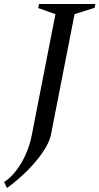

<svg xmlns="http://www.w3.org/2000/svg" viewBox="-71 -720 494 954"><path d="M-36 214 -51 184Q-49 183 -47 182Q-45 181 -44 180Q-15 160 11.5 125Q38 90 58 44.5Q78 -1 87 -49L208 -668L220 -644L119 -680L123 -700H403L399 -681L281 -644L303 -668L182 -50Q175 -15 146 29.5Q117 74 72 120.5Q27 167 -28 208Q-29 209 -31.5 210.5Q-34 212 -36 214Z"/></svg>

Font: Wittgenstein
Style: Italic
Weight: 400
Italic angle: -11°
Designer: Jörg Drees
Foundry: Jörg Drees
Version: Version 1.500